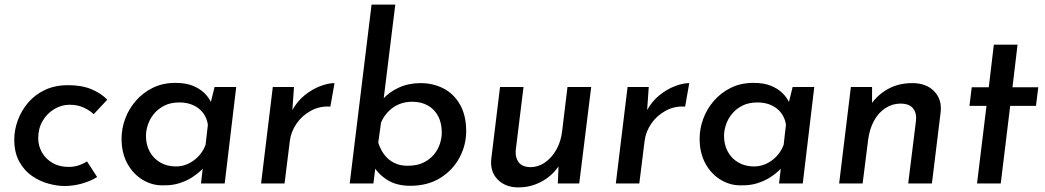

<svg xmlns="http://www.w3.org/2000/svg" viewBox="-20 -797 4539 834"><path d="M402 -28Q373 -10 335.5 0.5Q298 11 260 11Q229 11 191.5 1Q154 -9 120 -32Q86 -55 64 -94.5Q42 -134 42 -191Q42 -233 57.5 -275Q73 -317 102.5 -351.5Q132 -386 175.5 -406.5Q219 -427 276 -427Q335 -427 377 -409.5Q419 -392 446 -364L387 -301Q372 -316 345 -329Q318 -342 282 -342Q247 -342 215.5 -323Q184 -304 165 -271.5Q146 -239 146 -197Q146 -163 162.5 -134.5Q179 -106 208.5 -89Q238 -72 278 -72Q301 -72 321 -78.5Q341 -85 358 -96Z M687 8Q642 9 600.5 -15.5Q559 -40 533.5 -86Q508 -132 508 -195Q508 -238 523.5 -280.5Q539 -323 569.5 -358.5Q600 -394 643.5 -415.5Q687 -437 742 -437Q787 -437 817.5 -424.5Q848 -412 868 -392.5Q888 -373 899 -348L890 -330L912 -419H1006L956 0H853L865 -103L873 -77Q867 -70 852.5 -56Q838 -42 815 -27Q792 -12 760 -1.5Q728 9 687 8ZM744 -74Q772 -74 797 -85.5Q822 -97 842 -118Q862 -139 873 -168L883 -255Q879 -284 862.5 -306Q846 -328 819.5 -340Q793 -352 760 -352Q720 -352 692.5 -337.5Q665 -323 647.5 -301Q630 -279 622 -254Q614 -229 614 -207Q614 -168 630.5 -138Q647 -108 676.5 -91Q706 -74 744 -74Z M1257 -419 1250 -319Q1271 -357 1303 -383Q1335 -409 1370 -422.5Q1405 -436 1433 -436L1415 -334Q1369 -337 1330.5 -316Q1292 -295 1268 -260Q1244 -225 1239 -185L1216 0H1114L1165 -419Z M1762 10Q1703 10 1663 -15Q1623 -40 1601 -78L1615 -105L1602 0H1499L1594 -777H1697L1642 -331L1644 -367Q1670 -397 1712.5 -416.5Q1755 -436 1807 -436Q1861 -436 1906 -413Q1951 -390 1978 -343Q2005 -296 2005 -227Q2005 -167 1976 -112.5Q1947 -58 1892.5 -24Q1838 10 1762 10ZM1751 -77Q1792 -77 1820 -91Q1848 -105 1865.5 -126.5Q1883 -148 1891 -173Q1899 -198 1899 -221Q1899 -262 1883.5 -292Q1868 -322 1839 -338.5Q1810 -355 1771 -355Q1723 -355 1687.5 -330Q1652 -305 1635 -264L1623 -177Q1628 -161 1637.5 -143.5Q1647 -126 1662 -111Q1677 -96 1699 -86.5Q1721 -77 1751 -77Z M2232 17Q2175 17 2141.5 -17.5Q2108 -52 2114 -107L2152 -419H2254L2220 -143Q2218 -112 2233 -92Q2248 -72 2283 -71Q2318 -71 2347.5 -91.5Q2377 -112 2397 -147.5Q2417 -183 2422 -229L2445 -419H2548L2496 0H2403L2407 -96L2411 -82Q2394 -54 2367 -31.5Q2340 -9 2305.5 4Q2271 17 2232 17Z M2798 -419 2791 -319Q2812 -357 2844 -383Q2876 -409 2911 -422.5Q2946 -436 2974 -436L2956 -334Q2910 -337 2871.5 -316Q2833 -295 2809 -260Q2785 -225 2780 -185L2757 0H2655L2706 -419Z M3198 8Q3153 9 3111.5 -15.5Q3070 -40 3044.5 -86Q3019 -132 3019 -195Q3019 -238 3034.5 -280.5Q3050 -323 3080.5 -358.5Q3111 -394 3154.5 -415.5Q3198 -437 3253 -437Q3298 -437 3328.5 -424.5Q3359 -412 3379 -392.5Q3399 -373 3410 -348L3401 -330L3423 -419H3517L3467 0H3364L3376 -103L3384 -77Q3378 -70 3363.5 -56Q3349 -42 3326 -27Q3303 -12 3271 -1.5Q3239 9 3198 8ZM3255 -74Q3283 -74 3308 -85.5Q3333 -97 3353 -118Q3373 -139 3384 -168L3394 -255Q3390 -284 3373.5 -306Q3357 -328 3330.5 -340Q3304 -352 3271 -352Q3231 -352 3203.5 -337.5Q3176 -323 3158.5 -301Q3141 -279 3133 -254Q3125 -229 3125 -207Q3125 -168 3141.5 -138Q3158 -108 3187.5 -91Q3217 -74 3255 -74Z M3768 -419V-326L3761 -340Q3789 -383 3835.5 -409.5Q3882 -436 3943 -436Q4003 -436 4037.5 -401Q4072 -366 4066 -310L4028 0H3925L3959 -274Q3962 -307 3945.5 -327Q3929 -347 3891 -347Q3856 -347 3825.5 -327Q3795 -307 3776 -271.5Q3757 -236 3751 -190L3727 0H3625L3676 -419Z M4297 -603H4400L4378 -418H4490L4480 -337H4368L4327 0H4224L4265 -337H4191L4201 -418H4275Z"/></svg>

Font: Josefin Sans Medium
Style: Italic
Weight: 500
Italic angle: -7°
Designer: Santiago Orozco
Foundry: Typemade
Version: Version 2.000